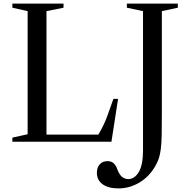

<svg xmlns="http://www.w3.org/2000/svg" viewBox="-20 -790 1051 1070"><path d="M239 -728 334 -747V-770H49V-747L134 -728V-42L49 -23V0H601L638 -239H612C600.7 -205.7 588.8 -172.5 576.5 -139.5C564.2 -106.5 548 -73.3 528 -40H239ZM882 -155V-728L971 -747V-770H687V-747L777 -728V48C777 102 769.2 142.2 753.5 168.5C737.8 194.8 718.3 208 695 208C681.7 208 670 203.8 660 195.5C650 187.2 641.3 173.3 634 154C628.7 138.7 621.7 127.2 613 119.5C604.3 111.8 593 108 579 108C561 108 546.7 113.8 536 125.5C525.3 137.2 520 153 520 173C520 200.3 530.7 221.7 552 237C573.3 252.3 602.7 260 640 260C681.3 260 720.5 249 757.5 227C794.5 205 824.7 173 848 131C855.3 117.7 861.2 104.5 865.5 91.5C869.8 78.5 873.3 61.8 876 41.5C878.7 21.2 880.3 -4.3 881 -35C881.7 -65.7 882 -105.7 882 -155Z"/></svg>

Font: Libre Caslon Text
Style: Regular
Weight: 400
Designer: Pablo Impallari, Rodrigo Fuenzalida
Foundry: Pablo Impallari, Rodrigo Fuenzalida
Version: Version 1.000; ttfautohint (v0.93) -l 8 -r 50 -G 200 -x 14 -